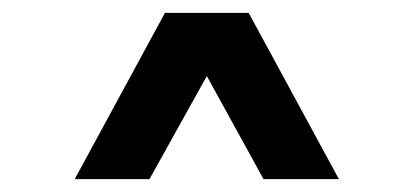

<svg xmlns="http://www.w3.org/2000/svg" viewBox="-20 -749 640 298"><path d="M96 -471 236 -729H366L506 -471H389L301 -631L212 -471Z"/></svg>

Font: Mona Sans SemiBold
Style: Regular
Weight: 600
Designer: Deni Anggara
Foundry: GitHub
Version: Version 2.000;Glyphs 3.2.3 (3260)